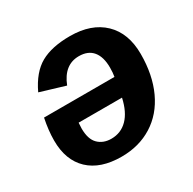

<svg xmlns="http://www.w3.org/2000/svg" viewBox="-127 -668 810 807"><g transform="rotate(-30 278.0 -264.0)"><path d="M384.3 -295.9Q387.7 -314.9 387.7 -339.4Q387.7 -391.1 365 -418.7Q342.3 -446.3 297.9 -446.3Q226.1 -446.3 193.8 -363.8L74.2 -399.9Q110.8 -477.5 165 -507.8Q219.2 -538.1 307.1 -538.1Q411.1 -538.1 469.7 -481.7Q528.3 -425.3 528.3 -324.2Q528.3 -223.1 493.2 -147.2Q458 -71.3 393.3 -30.8Q328.6 9.8 243.7 9.8Q141.6 9.8 86.2 -42.7Q30.8 -95.2 30.8 -190.9Q30.8 -239.3 42.5 -295.9ZM157.7 -204.6 156.2 -177.2Q156.2 -125 180.4 -101.1Q204.6 -77.1 243.7 -77.1Q290.5 -77.1 322.5 -109.6Q354.5 -142.1 368.2 -204.6Z"/></g></svg>

Font: Liberation Sans
Style: Bold Italic
Weight: 700
Italic angle: -12°
Designer: Steve Matteson
Foundry: Ascender Corporation
Version: Version 2.1.5